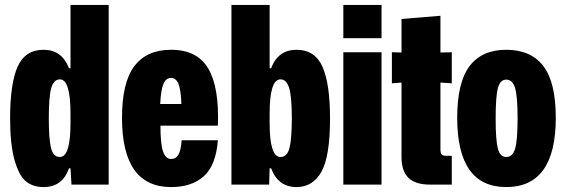

<svg xmlns="http://www.w3.org/2000/svg" viewBox="-20 -749 2296 779"><path d="M157 10Q114 10 85.5 -13Q57 -36 39 -99.5Q21 -163 21 -269Q21 -410 51.5 -478.5Q82 -547 157 -547Q231 -547 260 -472H266V-729H421V0H270L266 -66H260Q233 10 157 10ZM223 -112Q266 -112 266 -249V-288Q266 -427 223 -427Q198 -427 188 -392Q178 -357 178 -269Q178 -185 187 -148.5Q196 -112 223 -112Z M674 10Q475 10 475 -271Q475 -414 525 -480.5Q575 -547 674 -547Q781 -547 825.5 -470Q870 -393 864 -239H631Q631 -165 641.5 -134.5Q652 -104 674 -104Q694 -104 704 -121.5Q714 -139 717 -180H864Q856 -78 807 -34Q758 10 674 10ZM630 -327H716Q714 -385 704 -409Q694 -433 674 -433Q654 -433 643.5 -409.5Q633 -386 630 -327Z M1183 10Q1109 10 1080 -66H1074L1072 0H919V-729H1074V-472H1080Q1108 -547 1183 -547Q1258 -547 1288.5 -478Q1319 -409 1319 -269Q1319 -114 1284 -52Q1249 10 1183 10ZM1118 -112Q1145 -112 1154.5 -148.5Q1164 -185 1164 -269Q1164 -355 1153.5 -391Q1143 -427 1118 -427Q1074 -427 1074 -288V-249Q1074 -112 1118 -112Z M1373 -594V-729H1528V-594ZM1373 0V-537H1528V0Z M1725 0Q1665 0 1637 -27.5Q1609 -55 1609 -113V-414L1570 -411V-537L1609 -536V-672L1767 -685V-536L1813 -537V-411L1767 -414V-145Q1767 -128 1771.5 -122.5Q1776 -117 1789 -117H1813V0Z M2034 10Q1835 10 1835 -271Q1835 -414 1885 -480.5Q1935 -547 2034 -547Q2134 -547 2184.5 -481Q2235 -415 2235 -271Q2235 10 2034 10ZM2034 -112Q2060 -112 2070 -146Q2080 -180 2080 -269Q2080 -360 2069.5 -393Q2059 -426 2034 -426Q2010 -426 2000.5 -393Q1991 -360 1991 -269Q1991 -180 2000 -146Q2009 -112 2034 -112Z"/></svg>

Font: Mona Sans Condensed ExtraBold
Style: Regular
Weight: 800
Width: 3
Designer: Deni Anggara
Foundry: GitHub
Version: Version 1.001;gftools[0.9.33]